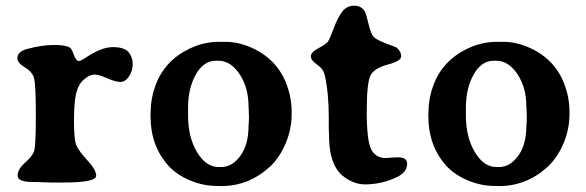

<svg xmlns="http://www.w3.org/2000/svg" viewBox="-20 -627 2012 659"><path d="M310.1 -23.9Q310.1 -0.5 196.8 -0.5H154.8L144.5 -1Q134.3 -1.5 123.5 -1.5L113.3 -2Q103 -2.4 91.8 -2.4Q40.5 -2.4 40.5 -24.4Q40.5 -46.4 66.2 -68.8Q91.8 -91.3 97.4 -109.4Q103 -127.4 103 -233.4Q103 -339.4 96.4 -360.4Q89.8 -381.3 64.7 -396.2Q39.6 -411.1 39.6 -427.2Q39.6 -449.7 73.2 -459Q124 -472.7 165 -472.7Q206.1 -472.7 220.2 -463.4Q226.1 -459.5 233.6 -438.5Q241.2 -417.5 251.5 -417.5Q255.9 -417.5 270 -426.3Q326.7 -465.3 366.7 -465.3Q406.7 -465.3 421.1 -448.2Q435.5 -431.2 435.5 -407.2Q435.5 -383.3 422.6 -364.5Q409.7 -345.7 393.3 -345.7Q377 -345.7 348.1 -358.4Q319.3 -371.1 303.7 -371.1Q288.1 -371.1 268.6 -354.5Q249 -337.9 241.5 -307.1Q233.9 -276.4 233.9 -210.7Q233.9 -145 243.2 -125.7Q252.4 -106.4 281.2 -75.2Q310.1 -43.9 310.1 -23.9Z M730 -418.5H720.7Q678.7 -418.5 652.1 -371.1Q625.5 -323.7 625.5 -257.8V-230.5Q625.5 -156.2 656.2 -105Q687 -53.7 730 -53.7H739.3Q776.9 -53.7 804.9 -92Q833 -130.4 833 -194.3L834 -204.6L834.5 -225.1V-230.5L834 -235.8V-246.1Q833 -256.8 833 -261.7Q833 -326.7 802.2 -372.6Q771.5 -418.5 730 -418.5ZM730.5 -483.4H754.9Q798.3 -483.4 844.2 -462.9Q931.6 -423.8 964.4 -335.9Q981 -290.5 981 -243.2V-234.4Q981 -183.6 960.4 -134.8Q939.9 -85.9 905.3 -53.7Q833 11.7 739.3 11.7Q731.9 11.7 724.6 11.2Q677.7 11.2 632.6 -7.6Q587.4 -26.4 558.6 -57.6Q496.6 -126 496.6 -229V-237.3L497.1 -245.6Q497.6 -291 514.2 -335.4Q546.4 -420.4 632.3 -460.9Q680.7 -483.4 730.5 -483.4Z M1232.4 -586.9Q1237.3 -577.6 1245.4 -543Q1253.4 -508.3 1264.6 -498.5Q1275.9 -488.8 1307.6 -476.8Q1339.4 -464.8 1340.3 -464.4Q1356.9 -451.2 1356.9 -433.1Q1356.9 -417.5 1310.8 -405.3Q1264.6 -393.1 1251.7 -368.2Q1238.8 -343.3 1238.8 -243.7Q1238.8 -144 1254.2 -114.3Q1269.5 -84.5 1304.7 -84.5L1322.3 -85.9Q1334 -86.9 1347.7 -86.9Q1377.4 -86.9 1377.4 -64.5Q1377.4 -35.6 1341.3 -18.6Q1289.6 5.9 1231.9 5.9Q1205.1 5.9 1178.2 -8.8Q1151.4 -23.4 1137.2 -44.4Q1109.4 -85.4 1109.4 -161.6L1108.9 -171.9Q1108.4 -182.6 1108.4 -195.8V-224.6Q1108.4 -309.1 1094.7 -368.7Q1089.8 -390.6 1068.4 -405.3Q1046.9 -419.9 1046.9 -433.8Q1046.9 -447.8 1072.8 -461.4Q1098.6 -475.1 1105 -483.4Q1111.3 -491.7 1125.2 -529.3Q1139.2 -566.9 1154.8 -587.2Q1170.4 -607.4 1195.8 -607.4Q1221.2 -607.4 1232.4 -586.9Z M1683.6 -418.5H1674.3Q1632.3 -418.5 1605.7 -371.1Q1579.1 -323.7 1579.1 -257.8V-230.5Q1579.1 -156.2 1609.9 -105Q1640.6 -53.7 1683.6 -53.7H1692.9Q1730.5 -53.7 1758.5 -92Q1786.6 -130.4 1786.6 -194.3L1787.6 -204.6L1788.1 -225.1V-230.5L1787.6 -235.8V-246.1Q1786.6 -256.8 1786.6 -261.7Q1786.6 -326.7 1755.9 -372.6Q1725.1 -418.5 1683.6 -418.5ZM1684.1 -483.4H1708.5Q1752 -483.4 1797.9 -462.9Q1885.3 -423.8 1918 -335.9Q1934.6 -290.5 1934.6 -243.2V-234.4Q1934.6 -183.6 1914.1 -134.8Q1893.6 -85.9 1858.9 -53.7Q1786.6 11.7 1692.9 11.7Q1685.5 11.7 1678.2 11.2Q1631.3 11.2 1586.2 -7.6Q1541 -26.4 1512.2 -57.6Q1450.2 -126 1450.2 -229V-237.3L1450.7 -245.6Q1451.2 -291 1467.8 -335.4Q1500 -420.4 1585.9 -460.9Q1634.3 -483.4 1684.1 -483.4Z"/></svg>

Font: Averia Serif Libre
Style: Bold
Weight: 700
Version: Version 1.002